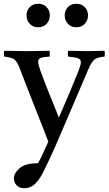

<svg xmlns="http://www.w3.org/2000/svg" viewBox="-36 -746 577 1021"><path d="M94 255Q67 255 52.5 239.5Q38 224 38 203Q38 175 68 148.5Q98 122 166 122Q179 99 191.5 72.5Q204 46 221 7Q210 -21 193 -65Q176 -109 154.5 -162.5Q133 -216 111 -273.5Q89 -331 68 -385Q56 -417 41.5 -429Q27 -441 -14 -445Q-17 -459 -14 -476Q15 -476 45 -475Q75 -474 107 -474Q136 -474 170 -475Q204 -476 228 -476Q230 -461 228 -445Q194 -443 180.5 -438Q167 -433 167 -418Q167 -404 177 -375Q203 -304 227.5 -244Q252 -184 277 -121Q309 -194 333.5 -252Q358 -310 383 -373Q394 -402 394 -416Q394 -430 379 -436Q364 -442 326 -445Q323 -461 326 -476Q351 -476 377.5 -475Q404 -474 434 -474Q454 -474 477.5 -475Q501 -476 520 -476Q523 -461 520 -445Q478 -442 463 -426.5Q448 -411 435 -380L264 19Q259 31 246 59.5Q233 88 218.5 118.5Q204 149 194 169Q169 218 145 236.5Q121 255 94 255ZM105 -664Q105 -690 122 -708Q139 -726 167 -726Q195 -726 212 -708Q229 -690 229 -664Q229 -638 212 -619.5Q195 -601 167 -601Q139 -601 122 -619.5Q105 -638 105 -664ZM308 -664Q308 -690 325 -708Q342 -726 370 -726Q398 -726 415 -708Q432 -690 432 -664Q432 -638 415 -619.5Q398 -601 370 -601Q342 -601 325 -619.5Q308 -638 308 -664Z"/></svg>

Font: Tiro Telugu
Style: Regular
Weight: 400
Designer: Telugu: John Hudson & Fiona Ross. Latin: John Hudson.
Foundry: Tiro Typeworks Ltd.
Version: Version 1.52